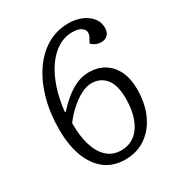

<svg xmlns="http://www.w3.org/2000/svg" viewBox="-174 -829 886 956"><g transform="rotate(-30 269.0 -351.0)"><path d="M269 14Q201 14 154 -22Q107 -58 82 -124Q57 -190 57 -279Q57 -374 79 -453Q101 -532 141.5 -591.5Q182 -651 237.5 -683.5Q293 -716 361 -716Q402 -716 435 -702Q468 -688 488 -663.5Q508 -639 508 -606Q508 -579 493.5 -565.5Q479 -552 457 -552Q440 -552 426 -558.5Q412 -565 402 -575L417 -603Q431 -630 414 -649Q397 -668 354 -668Q311 -668 272.5 -644.5Q234 -621 203.5 -577.5Q173 -534 153 -474.5Q133 -415 125 -343L129 -340Q179 -396 228 -425Q277 -454 326 -454Q377 -454 414.5 -431Q452 -408 473 -365Q494 -322 494 -262Q494 -180 466 -118Q438 -56 387.5 -21Q337 14 269 14ZM273 -36Q321 -36 354 -62.5Q387 -89 404.5 -137Q422 -185 422 -249Q422 -326 391.5 -363Q361 -400 311 -400Q282 -400 250 -383.5Q218 -367 187 -339.5Q156 -312 129 -276Q128 -203 144.5 -149Q161 -95 193.5 -65.5Q226 -36 273 -36Z"/></g></svg>

Font: Literata Light
Style: Italic
Weight: 300
Italic angle: -2°
Designer: Latin by Veronika Burian and Jose Scaglione. Greek by Irene Vlachou. Cyrillic by Vera Evstafieva
Foundry: TypeTogether
Version: Version 3.103;gftools[0.9.29]